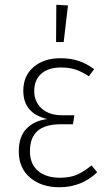

<svg xmlns="http://www.w3.org/2000/svg" viewBox="-20 -777 452 808"><path d="M376 -486 354 -456Q327 -474 300 -483.5Q273 -493 237 -493Q183 -493 153.5 -466.5Q124 -440 124 -394Q124 -349 155.5 -320.5Q187 -292 240 -292H293L287 -254H236Q170 -254 138 -226Q106 -198 106 -140Q106 -87 140 -58Q174 -29 232 -29Q275 -29 304.5 -42Q334 -55 365 -81L389 -52Q323 11 230 11Q154 11 106.5 -29.5Q59 -70 59 -140Q59 -202 91.5 -235.5Q124 -269 179 -276Q78 -300 78 -395Q78 -458 121.5 -495Q165 -532 234 -532Q279 -532 313 -520Q347 -508 376 -486ZM217 -757 266 -754 248 -600H216Z"/></svg>

Font: Fira Sans Condensed ExtraLight
Style: Regular
Weight: 275
Width: 3
Designer: Carrois Corporate & Edenspiekermann AG
Foundry: Carrois Corporate GbR & Edenspiekermann AG
Version: Version 4.203